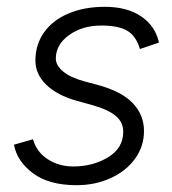

<svg xmlns="http://www.w3.org/2000/svg" viewBox="-20 -532 506 564"><path d="M21 -107 77 -123Q87 -86 120 -64.5Q153 -43 195 -43Q253 -43 297.5 -70Q342 -97 342 -145Q342 -173 320 -191.5Q298 -210 252 -223L205 -236Q148 -252 116 -283Q84 -314 84 -354Q84 -401 109.5 -437Q135 -473 181.5 -492.5Q228 -512 288 -512Q353 -512 394.5 -484Q436 -456 447 -407L391 -388Q380 -426 354 -441.5Q328 -457 278 -457Q222 -457 183 -429Q144 -401 144 -360Q144 -340 165.5 -322Q187 -304 228 -293L269 -282Q338 -263 370.5 -228.5Q403 -194 403 -147Q403 -102 376.5 -65.5Q350 -29 304.5 -8.5Q259 12 205 12Q124 12 77 -23Q30 -58 21 -107Z"/></svg>

Font: Oak Sans Light Italic
Style: Regular
Weight: 400
Italic angle: -9.5°
Foundry: Erik Kennedy, Walven
Version: Version 1.000;Glyphs 3.1.2 (3151)